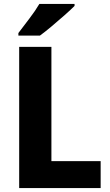

<svg xmlns="http://www.w3.org/2000/svg" viewBox="-20 -951 556 971"><path d="M77 0V-714H240V-136H489V0ZM357 -921Q339 -903 307.5 -875Q276 -847 242 -818.5Q208 -790 182 -771H73V-784Q98 -817 128.5 -857Q159 -897 179 -931H357Z"/></svg>

Font: Noto Sans Telugu SemiCondensed ExtraBold
Style: Regular
Weight: 800
Width: 4
Designer: Jelle Bosma - Monotype Design Team
Foundry: Monotype Imaging Inc.
Version: Version 2.005; ttfautohint (v1.8.4.7-5d5b)